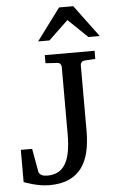

<svg xmlns="http://www.w3.org/2000/svg" viewBox="-61 -957 616 1015"><g transform="rotate(-5 246.5 -450.0)"><path d="M400.9 -624Q390.6 -623 385.3 -616.2Q379.9 -609.4 379.9 -602.1V-252.9Q379.9 -190.4 368.2 -140.6Q356.4 -90.8 330.6 -56.2Q304.7 -21.5 262.7 -2.7Q220.7 16.1 160.2 16.1Q135.7 16.1 112.3 12Q88.9 7.8 70.3 2.7Q51.8 -2.4 39.3 -6.8Q26.9 -11.2 24.9 -12.2V-183.1H85L106.9 -61Q108.4 -53.7 113 -48.6Q117.7 -43.5 124 -40.5Q130.4 -37.6 137.9 -36.4Q145.5 -35.2 152.8 -35.2Q187 -35.2 210.9 -48.3Q234.9 -61.5 250 -87.9Q265.1 -114.3 272 -153.8Q278.8 -193.4 278.8 -246.1V-602.1Q278.8 -609.4 273.7 -616.2Q268.6 -623 257.8 -624L194.8 -627.9V-670.9H459V-627.9ZM433.1 -746.1 330.1 -845.2 226.1 -746.1H166L292 -915.5H367.2L493.2 -746.1Z"/></g></svg>

Font: Charis SIL Am
Style: Regular
Weight: 400
Foundry: SIL International
Version: Version 5.000